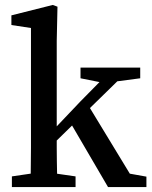

<svg xmlns="http://www.w3.org/2000/svg" viewBox="-20 -755 614 775"><path d="M28 0V-43L137 -59H174L285 -43V0ZM103 0Q104 -24 104 -50.5Q104 -77 104.5 -104.5Q105 -132 105 -159Q105 -186 105 -212V-642L26 -654V-693L193 -735L212 -728L209 -590V-213Q209 -187 209 -159.5Q209 -132 209.5 -104.5Q210 -77 210.5 -50.5Q211 -24 211 0ZM158 -138V-206H172L305 -346L439 -482H510ZM416 0 260 -267 332 -337 504 -54 571 -42V0ZM305 -439V-482H546V-439L432 -424L405 -419Z"/></svg>

Font: Source Serif 4 18pt Medium
Style: Regular
Weight: 500
Designer: Frank Grießhammer
Foundry: Adobe Systems Incorporated
Version: Version 4.004;hotconv 1.0.116;makeotfexe 2.5.65601